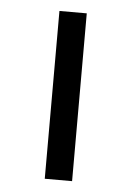

<svg xmlns="http://www.w3.org/2000/svg" viewBox="-42 -513 382 546"><g transform="rotate(5 149.0 -239.5)"><path d="M184 0H106V-479H184Z"/></g></svg>

Font: Betina Sans
Style: Regular
Weight: 400
Designer: Jonathan Pinhorn (font) & Cristiano Sobral (main changes)
Version: Version 2.001;April 28, 2021;FontCreator 13.0.0.2655 32-bit;